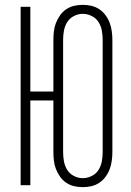

<svg xmlns="http://www.w3.org/2000/svg" viewBox="-20 -763 540 791"><path d="M321 8Q303 8 285.5 4Q268 0 253 -10Q238 -20 227.5 -35Q217 -50 210.5 -66.5Q204 -83 202 -101Q200 -119 200 -137V-349H105V0H65V-735H105V-386H200V-599Q200 -616 202 -634Q204 -652 210.5 -668.5Q217 -685 227.5 -700Q238 -715 253 -725Q268 -735 285.5 -739Q303 -743 321 -743Q339 -743 356.5 -739Q374 -735 389 -725Q404 -715 415 -700Q426 -685 432 -668.5Q438 -652 440.5 -634Q443 -616 443 -599V-137Q443 -119 440.5 -101Q438 -83 432 -66.5Q426 -50 415 -35Q404 -20 389 -10Q374 0 356.5 4Q339 8 321 8ZM321 -29Q340 -29 358 -38Q376 -47 386 -63Q396 -79 399.5 -98Q403 -117 403 -137V-599Q403 -618 399.5 -637Q396 -656 386 -672Q376 -688 358 -697Q340 -706 321 -706Q302 -706 284.5 -697Q267 -688 257 -672Q247 -656 243.5 -637Q240 -618 240 -599V-137Q240 -117 243.5 -98Q247 -79 257 -63Q267 -47 284.5 -38Q302 -29 321 -29Z"/></svg>

Font: Iosevka SS04 Extralight
Style: Regular
Weight: 200
Monospace: yes
Designer: Belleve Invis
Foundry: Belleve Invis
Version: Version 19.0.0; ttfautohint (v1.8.4)